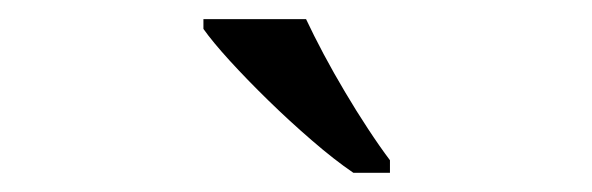

<svg xmlns="http://www.w3.org/2000/svg" viewBox="-20 -786 617 200"><path d="M386.2 -606H348.1Q328.1 -619.6 304.7 -639.9Q281.2 -660.2 259.3 -681.6Q237.3 -703.1 219.2 -722.9Q201.2 -742.7 191.9 -755.9V-766.1H298.8Q306.6 -749.5 317.1 -729.7Q327.6 -710 339.4 -690.2Q351.1 -670.4 363.3 -651.9Q375.5 -633.3 386.2 -619.1Z"/></svg>

Font: Noto Serif
Style: Regular
Weight: 400
Designer: Monotype Design team
Foundry: Monotype Imaging Inc.
Version: Version 1.02